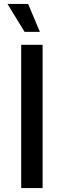

<svg xmlns="http://www.w3.org/2000/svg" viewBox="-20 -957 326 977"><path d="M87.9 0V-729H196.8V0ZM18.1 -937H123L183.1 -794.9H105Z"/></svg>

Font: Lumene Sans Medium
Style: Regular
Weight: 500
Designer: Deni Anggara
Version: Version 1.003;Glyphs 3.1.2 (3151)